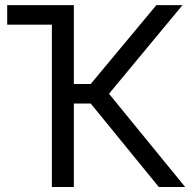

<svg xmlns="http://www.w3.org/2000/svg" viewBox="-20 -748 786 768"><path d="M266.6 -727.5V-649.4H8.8V-727.5ZM615.2 0 342.8 -334H275.4V0H187.5V-727.5H275.4V-412.1H342.8L605.5 -727.5H710L416 -373L720.7 0Z"/></svg>

Font: Inter V
Style: 
Weight: 400
Designer: Rasmus Andersson
Foundry: rsms
Version: Version 4.000;git-a3f224843